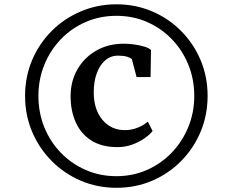

<svg xmlns="http://www.w3.org/2000/svg" viewBox="-20 -935 1081 892"><path d="M96.5 -489.5Q96.5 -578.5 129.2 -655.8Q162 -733 220.2 -791.2Q278.5 -849.5 355.8 -882.2Q433 -915 521 -915Q609.5 -915 686.5 -882.2Q763.5 -849.5 821.5 -791Q879.5 -732.5 912 -655.5Q944.5 -578.5 944.5 -489.5Q944.5 -400.5 912 -323Q879.5 -245.5 821.5 -186.8Q763.5 -128 686.5 -95.2Q609.5 -62.5 521 -62.5Q433 -62.5 356 -95.2Q279 -128 220.5 -186.8Q162 -245.5 129.2 -323Q96.5 -400.5 96.5 -489.5ZM158.5 -489.5Q158.5 -411 186 -343.5Q213.5 -276 263 -225Q312.5 -174 378.5 -145.2Q444.5 -116.5 521 -116.5Q597 -116.5 662.8 -145.5Q728.5 -174.5 777.8 -225.8Q827 -277 854.8 -344.8Q882.5 -412.5 882.5 -489.5Q882.5 -567 855 -634.5Q827.5 -702 778.2 -753Q729 -804 663.2 -832.8Q597.5 -861.5 521 -861.5Q444 -861.5 378 -832.8Q312 -804 262.8 -752.8Q213.5 -701.5 186 -634Q158.5 -566.5 158.5 -489.5ZM526 -251.5Q453 -251.5 404.5 -282.2Q356 -313 332 -366.5Q308 -420 308 -488Q308 -557.5 339.5 -612.5Q371 -667.5 427 -699.8Q483 -732 556 -732Q577.5 -732 603.2 -728.5Q629 -725 650.5 -718.5Q672 -712 681.5 -702.5L679.5 -577H614.5L592.5 -661Q585 -667 569.5 -671.8Q554 -676.5 528.5 -676.5Q493.5 -676.5 468.2 -654.2Q443 -632 429.2 -593.5Q415.5 -555 415.5 -506Q415.5 -427 455.5 -378.8Q495.5 -330.5 560.5 -330.5Q591 -330.5 619.5 -341.8Q648 -353 666.5 -370L689 -326.5Q675.5 -309 650.5 -291.8Q625.5 -274.5 593.5 -263Q561.5 -251.5 526 -251.5Z"/></svg>

Font: Merriweather 72pt Black
Style: Regular
Weight: 900
Version: Version 2.100